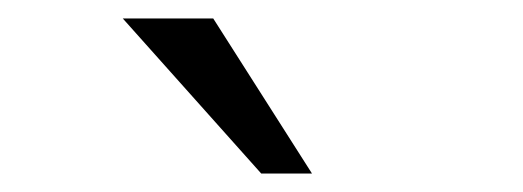

<svg xmlns="http://www.w3.org/2000/svg" viewBox="-20 -770 567 208"><path d="M113 -750H211L318 -582H263Z"/></svg>

Font: Brawler
Style: Regular
Weight: 400
Designer: Oleg Frolov, Haley Fiege
Foundry: Oleg Frolov, Haley Fiege
Version: Version 1.101; ttfautohint (v1.8.3)